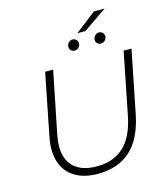

<svg xmlns="http://www.w3.org/2000/svg" viewBox="-140 -1093 1047 1205"><g transform="rotate(-15 384.0 -490.5)"><path d="M348 5Q257 5 197.5 -31.5Q138 -68 115.5 -135.5Q93 -203 111 -297L191 -700H243L162 -298Q137 -174 187.5 -108Q238 -42 352 -42Q461 -42 528 -104.5Q595 -167 621 -298L701 -700H752L671 -295Q641 -143 559.5 -69Q478 5 348 5ZM576 -780Q562 -780 552.5 -789Q543 -798 543 -812Q543 -828 554 -839.5Q565 -851 580 -851Q594 -851 603.5 -841.5Q613 -832 613 -818Q613 -802 602 -791Q591 -780 576 -780ZM405 -780Q391 -780 381.5 -789Q372 -798 372 -812Q372 -828 383 -839.5Q394 -851 409 -851Q423 -851 432.5 -841.5Q442 -832 442 -818Q442 -802 431 -791Q420 -780 405 -780ZM449 -881 584 -986H654L501 -881Z"/></g></svg>

Font: Montserrat Thin Light
Style: Italic
Weight: 300
Italic angle: -11.3°
Version: Version 9.000